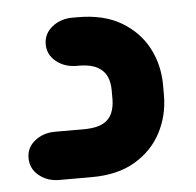

<svg xmlns="http://www.w3.org/2000/svg" viewBox="-38 -437 486 476"><g transform="rotate(-5 205.0 -199.0)"><path d="M172 0H91Q62 0 41 -17Q20 -34 20 -61Q20 -87 41 -103.5Q62 -120 91 -120H169Q196 -121 211.5 -129.5Q227 -138 233.5 -153.5Q240 -169 240 -188V-210Q240 -230 233.5 -244.5Q227 -259 211.5 -268Q196 -277 169 -278H159Q129 -278 108 -295Q87 -312 87 -338Q87 -364 108 -381Q129 -398 159 -398H172Q237 -398 280.5 -372Q324 -346 346 -304Q368 -262 368 -211V-187Q368 -137 346 -94.5Q324 -52 280.5 -26Q237 0 172 0Z"/></g></svg>

Font: Beiruti ExtraBold
Style: Regular
Weight: 800
Designer: Arlette Boutros
Foundry: Boutros
Version: Version 1.41